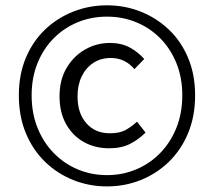

<svg xmlns="http://www.w3.org/2000/svg" viewBox="-20 -673 784 704"><path d="M372.2 10.5Q307.1 10.5 248.7 -12.8Q190.3 -36.1 145.2 -79.7Q100.2 -123.4 74.6 -185.1Q49.1 -246.7 49.1 -323.5Q49.1 -399.6 74.6 -460.6Q100.2 -521.6 145.2 -564.6Q190.3 -607.6 248.7 -630.5Q307.1 -653.5 372.2 -653.5Q437.9 -653.5 496 -630.3Q554.2 -607.2 599.2 -564.4Q644.3 -521.6 669.8 -460.6Q695.4 -399.6 695.4 -323.5Q695.4 -246.7 669.8 -185.1Q644.3 -123.4 599.2 -79.7Q554.2 -36.1 496 -12.8Q437.9 10.5 372.2 10.5ZM372.2 -30.9Q429.1 -30.9 479.1 -51.8Q529.1 -72.7 567 -111.5Q605 -150.3 626.7 -204Q648.4 -257.8 648.4 -323.5Q648.4 -388.5 626.7 -441.8Q605 -495 567 -533.1Q529.1 -571.2 479.1 -591.6Q429.1 -612 372.2 -612Q315.3 -612 265.3 -591.6Q215.4 -571.2 177.4 -533.1Q139.4 -495 117.7 -441.8Q96 -388.5 96 -323.5Q96 -257.8 117.7 -204Q139.4 -150.3 177.4 -111.5Q215.4 -72.7 265.3 -51.8Q315.3 -30.9 372.2 -30.9ZM379.9 -129.3Q328.8 -129.3 287.8 -152Q246.8 -174.7 222.6 -217.5Q198.3 -260.2 198.3 -320.2Q198.3 -380.5 224.4 -424.3Q250.5 -468.1 292.5 -491.8Q334.5 -515.5 382.9 -515.5Q425.3 -515.5 456 -498.7Q486.7 -482 508.8 -456.7L473 -419.6Q455.8 -439.7 434.4 -450.1Q412.9 -460.4 386.1 -460.4Q350.1 -460.4 322.7 -442.7Q295.3 -425 279.8 -393.2Q264.3 -361.4 264.3 -320.2Q264.3 -257.5 296.8 -220.9Q329.2 -184.3 382.6 -184.3Q417.6 -184.3 439.1 -195.6Q460.6 -207 482.4 -226.9L513.7 -186.8Q487.6 -161.1 456.3 -145.2Q425.1 -129.3 379.9 -129.3Z"/></svg>

Font: Source Sans 3 VF
Style: Regular
Weight: 200
Designer: Paul D. Hunt
Foundry: Adobe
Version: Version 3.046;hotconv 1.0.118;makeotfexe 2.5.65603